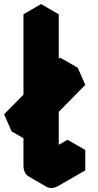

<svg xmlns="http://www.w3.org/2000/svg" viewBox="-28 -895 481 941"><path d="M79 -285 173 -381V-775L260 -825V-468L353 -563L390 -479L260 -347V-85L390 -160V-60L260 15Q225 35 199 20Q173 5 173 -35V-260L116 -201ZM260 -825 173 -775 87 -825 173 -875ZM390 -160 260 -85 173 -135 303 -210ZM353 -563 260 -468 173 -518 266 -613ZM173 -775V-381L87 -431V-825ZM173 -260V-35Q173 5 199 20L113 -30Q87 -45 87 -85V-310ZM173 -381 79 -285 -8 -335 87 -431ZM79 -285 116 -201 29 -251 -8 -335Z"/></svg>

Font: Nabla Normal
Style: Regular
Weight: 400
Designer: Arthur Reinders Folmer
Version: Version 1.000